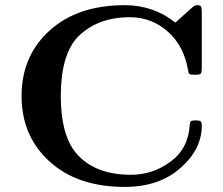

<svg xmlns="http://www.w3.org/2000/svg" viewBox="-20 -717 870 748"><path d="M465.8 -696.8Q578.6 -696.8 663.1 -628.9L729 -688Q738.8 -696.8 748 -696.8Q760.3 -696.8 763.2 -691.4Q766.1 -686 766.1 -668.9V-454.1Q766.1 -434.1 762 -429.9Q757.8 -425.8 738.8 -425.8Q721.7 -425.8 717.8 -429Q713.9 -432.1 711.9 -446.8Q695.8 -539.6 632.8 -594.7Q569.8 -649.9 486.8 -649.9Q358.9 -649.9 283.2 -573.2Q217.3 -504.4 216.8 -342.8Q216.8 -192.9 275.9 -121.1Q347.7 -36.1 490.2 -36.1Q575.2 -36.1 644.5 -87.2Q713.9 -138.2 719.2 -231Q720.2 -243.2 725.1 -245.6Q730 -248 742.2 -248Q756.3 -248 761.2 -244.6Q766.1 -241.2 766.1 -227.1Q766.1 -135.3 682.6 -62Q599.1 11.2 465.8 11.2Q281.7 11.2 172.9 -87.9Q64 -187 64 -343Q64 -499 173.1 -597.9Q282.2 -696.8 465.8 -696.8Z"/></svg>

Font: CMU Serif
Style: Bold
Weight: 700
Version: Version 0.7.0